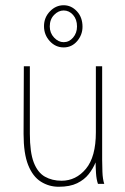

<svg xmlns="http://www.w3.org/2000/svg" viewBox="-20 -702 478 733"><path d="M204 11Q167 11 136 -8.5Q105 -28 87.5 -72Q70 -116 70 -191L71 -449H94V-191Q94 -120 109 -81.5Q124 -43 151.5 -27.5Q179 -12 215 -12Q270 -12 308 -57.5Q346 -103 346 -197V-449H370V-92Q370 -74 371 -46Q372 -18 378 0H354Q348 -17 346.5 -41.5Q345 -66 345 -82Q335 -58 318.5 -37Q302 -16 274.5 -2.5Q247 11 204 11ZM223 -521Q192 -521 170 -545Q148 -569 148 -602Q148 -635 170.5 -658.5Q193 -682 223 -682Q252 -682 273.5 -659Q295 -636 295 -600Q295 -569 274.5 -545Q254 -521 223 -521ZM223 -541Q244 -541 259 -558.5Q274 -576 274 -601Q274 -628 259 -645Q244 -662 223 -662Q203 -662 186.5 -645Q170 -628 170 -601Q170 -576 186.5 -558.5Q203 -541 223 -541Z"/></svg>

Font: Inconsolata SemiCondensed ExtraLight
Style: Regular
Weight: 200
Width: 4
Monospace: yes
Designer: Raph Levien, Cyreal, Brenton Simpson
Foundry: Raph Levien, Cyreal, Google
Version: Version 3.100; ttfautohint (v1.8.4.7-5d5b)